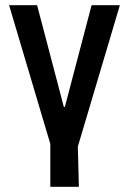

<svg xmlns="http://www.w3.org/2000/svg" viewBox="-20 -520 497 740"><path d="M174 200V35L15 -500H123L226 -108H230L333 -500H442L280 45L284 200Z"/></svg>

Font: Cuprum SemiBold
Style: Regular
Weight: 600
Designer: Jovanny Lemonad
Foundry: Jovanny Lemonad
Version: Version 3.000